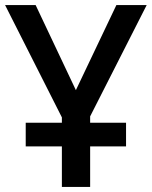

<svg xmlns="http://www.w3.org/2000/svg" viewBox="-20 -734 596 754"><path d="M223 0H334V-159H475V-252H334V-277L556 -714H437L278 -380L120 -714H0L223 -273V-252H81V-159H223Z"/></svg>

Font: Noto Sans Thai Medium
Style: Regular
Weight: 500
Designer: Monotype Design Team
Foundry: Monotype Imaging Inc.
Version: Version 1.901